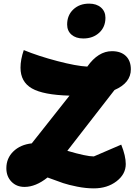

<svg xmlns="http://www.w3.org/2000/svg" viewBox="-20 -1008 756 1058"><path d="M439 -796Q398 -796 374 -817Q350 -838 350 -873Q350 -924 384 -956Q418 -988 471 -988Q512 -988 536.5 -966.5Q561 -945 561 -910Q561 -859 526.5 -827.5Q492 -796 439 -796ZM497 30Q453 30 405.5 20.5Q358 11 328 1Q298 -9 242 -30Q177 22 115 22Q71 22 43 -7Q15 -36 15 -81Q15 -136 53.5 -173.5Q92 -211 155 -218L363 -481Q218 -485 155.5 -521Q93 -557 93 -635Q93 -680 111 -732Q191 -699 296 -671.5Q401 -644 461 -641Q521 -726 597 -726Q646 -726 673.5 -699.5Q701 -673 701 -626Q701 -551 611 -512L351 -177Q456 -146 497 -146L648 -211Q673 -149 673 -104Q673 -48 622 -9Q571 30 497 30Z"/></svg>

Font: Lemonada
Style: Bold
Weight: 700
Designer: Mohamed Gaber (Arabic), Eduardo Tunni (Latin)
Foundry: Kief Type Foundry
Version: Version 4.004